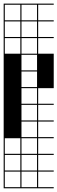

<svg xmlns="http://www.w3.org/2000/svg" viewBox="-20 -747 313 1046"><path d="M181.8 272.7V187.9H97V272.7ZM181.8 -636.4V-721.2H97V-636.4ZM90.9 -636.4V-721.2H6.1V-636.4ZM181.8 -545.5V-630.3H97V-545.5ZM6.1 -545.5H90.9V-630.3H6.1ZM181.8 -454.5V-539.4H97V-454.5ZM6.1 -454.5H90.9V-539.4H6.1ZM181.8 -363.6V-448.5H97V-363.6ZM181.8 -272.7V-357.6H97V-272.7ZM181.8 -181.8V-266.7H97V-181.8ZM181.8 -90.9V-175.8H97V-90.9ZM181.8 0V-84.8H97V0ZM181.8 90.9V6.1H97V90.9ZM6.1 90.9H90.9V6.1H6.1ZM181.8 181.8V97H97V181.8ZM6.1 181.8H90.9V97H6.1ZM0 278.8V187.9H6.1V272.7H90.9V187.9H0V-727.3H272.7V-721.2H187.9V-636.4H272.7V-630.3H187.9V-545.5H272.7V-539.4H187.9V-454.5H272.7V-266.7H187.9V-181.8H272.7V-175.8H187.9V-90.9H272.7V-84.8H187.9V0H272.7V6.1H187.9V90.9H272.7V97H187.9V181.8H272.7V187.9H187.9V272.7H272.7V278.8Z"/></svg>

Font: Micro 5 Charted
Style: Regular
Weight: 400
Designer: Sarah Cadigan-Fried
Version: Version 1.000; ttfautohint (v1.8.4.7-5d5b)